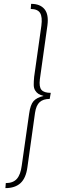

<svg xmlns="http://www.w3.org/2000/svg" viewBox="-20 -843 311 988"><path d="M7.8 125 9.8 99.1Q47.4 99.1 66.7 77.4Q85.9 55.7 91.8 9.8L129.9 -257.8Q136.2 -304.2 152.8 -322.8Q169.4 -341.3 204.1 -349.1Q187.5 -354 177.7 -360.1Q168 -366.2 160.9 -377.7Q153.8 -389.2 153.6 -405.8Q153.3 -422.4 155.8 -448.2L192.9 -710.9Q198.7 -755.4 186.5 -775.9Q174.3 -796.4 138.2 -796.9L140.1 -823.2Q186.5 -823.2 209 -795.9Q231.4 -768.6 224.1 -712.9L185.1 -435.1Q180.2 -396 193.4 -380.6Q206.5 -365.2 241.2 -365.2L235.8 -334Q202.6 -334 184.3 -317.6Q166 -301.3 160.2 -262.2L121.1 17.1Q113.8 73.2 85.7 99.1Q57.6 125 7.8 125Z"/></svg>

Font: Fira Sans Compressed UltraLight
Style: Italic
Weight: 200
Width: 3
Italic angle: -8°
Designer: Carrois Corporate & Edenspiekermann AG
Foundry: Carrois Corporate GbR & Edenspiekermann AG
Version: Version 4.203;PS 004.203;hotconv 1.0.88;makeotf.lib2.5.64775